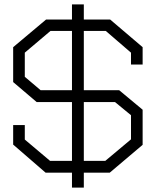

<svg xmlns="http://www.w3.org/2000/svg" viewBox="-20 -788 710 875"><path d="M480 -1H362V67H308V-1H188L40 -129V-218H93V-152L208 -55H308V-323H147L40 -414V-573L190 -699H308V-768H362V-699H482L630 -573V-494H577V-548L462 -647H362V-377H523L630 -288V-128ZM308 -647H210L93 -548V-438L165 -377H308ZM577 -263 504 -323H362V-55H460L577 -153Z"/></svg>

Font: Turret Road
Style: Regular
Weight: 400
Designer: Noponies
Foundry: Noponies
Version: Version 1.001; ttfautohint (v1.8)